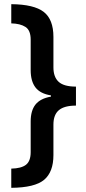

<svg xmlns="http://www.w3.org/2000/svg" viewBox="-20 -738 411 920"><path d="M34 70Q82 69 104.5 51.5Q127 34 127 -9V-156Q127 -208 150 -237Q173 -266 224 -275V-281Q173 -289 150 -319Q127 -349 127 -402V-548Q127 -593 102 -609Q77 -625 34 -626V-718Q143 -717 189.5 -681Q236 -645 236 -561V-415Q236 -369 261 -346Q286 -323 344 -323V-232Q288 -232 262 -210Q236 -188 236 -141V5Q236 86 191.5 123.5Q147 161 34 162Z"/></svg>

Font: Noto Sans Condensed SemiBold
Style: Regular
Weight: 600
Width: 3
Designer: Monotype Design Team
Foundry: Monotype Imaging Inc.
Version: Version 2.013; ttfautohint (v1.8.4.7-5d5b)